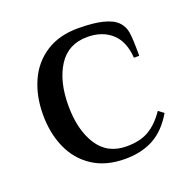

<svg xmlns="http://www.w3.org/2000/svg" viewBox="-95 -573 673 677"><g transform="rotate(-20 241.5 -235.0)"><path d="M45 -235Q45 -304 69.5 -359.5Q94 -415 143.5 -447.5Q193 -480 265 -480Q375 -480 410 -445Q427 -428 431 -403.5Q435 -379 435 -315H415Q411 -377 376 -408.5Q341 -440 285 -440Q213 -440 176.5 -383Q140 -326 140 -235Q140 -144 176.5 -87Q213 -30 285 -30Q336 -30 369 -49.5Q402 -69 430 -110L450 -95Q417 -39 372 -14.5Q327 10 265 10Q193 10 143.5 -22.5Q94 -55 69.5 -110.5Q45 -166 45 -235Z"/></g></svg>

Font: ZCOOL XiaoWei
Style: Regular
Weight: 400
Version: Version 1.000